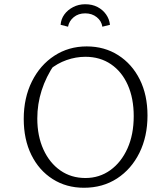

<svg xmlns="http://www.w3.org/2000/svg" viewBox="-20 -878 785 906"><path d="M376 8Q293 8 228.5 -33Q164 -74 128 -147Q92 -220 92 -317Q92 -416 130.5 -493.5Q169 -571 236.5 -615Q304 -659 389 -659Q473 -659 538 -617.5Q603 -576 639.5 -503Q676 -430 676 -333Q676 -234 638 -157Q600 -80 532.5 -36Q465 8 376 8ZM383 -38Q449 -38 500.5 -75Q552 -112 581.5 -177.5Q611 -243 611 -330Q611 -414 583 -477Q555 -540 503.5 -575Q452 -610 383 -610Q338 -610 294 -594.5Q250 -579 214 -549L238 -576Q156 -455 156 -319Q156 -236 185 -172.5Q214 -109 265 -73.5Q316 -38 383 -38ZM382 -858Q415 -858 440 -845Q465 -832 480.5 -810Q496 -788 499 -761L463 -752Q459 -779 436.5 -797Q414 -815 382 -815Q350 -815 328 -797Q306 -779 301 -752L266 -761Q268 -788 283.5 -809.5Q299 -831 325 -844.5Q351 -858 382 -858Z"/></svg>

Font: Piazzolla Thin ExtraLight
Style: Regular
Weight: 250
Version: Version 2.005